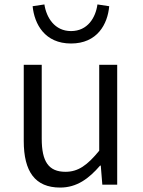

<svg xmlns="http://www.w3.org/2000/svg" viewBox="-20 -832 642 865"><path d="M251 13C326 13 380 -27 431 -86H434L441 0H508V-540H427V-153C373 -87 332 -58 275 -58C199 -58 168 -104 168 -207V-540H87V-197C87 -59 138 13 251 13ZM300 -636C418 -636 465 -723 472 -804L419 -812C411 -753 375 -692 300 -692C226 -692 189 -753 180 -812L127 -804C135 -723 182 -636 300 -636Z"/></svg>

Font: Source Han Sans JP Normal
Style: Regular
Weight: 350
Designer: Ryoko NISHIZUKA 西塚涼子 (kana, bopomofo & ideographs); Paul D. Hunt (Latin, Greek & Cyrillic); Sandoll Communications 산돌커뮤니
Foundry: Adobe
Version: Version 2.002;hotconv 1.0.116;makeotfexe 2.5.65601